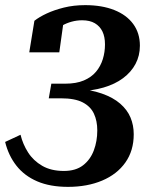

<svg xmlns="http://www.w3.org/2000/svg" viewBox="-34 -638 599 748"><path d="M231 90Q306 90 364 65.5Q422 41 454.5 -5Q487 -51 487 -115Q487 -150 474.5 -180Q462 -210 434.5 -234Q407 -258 363 -273.5Q319 -289 256 -294L307 -278L309 -295L269 -282Q325 -284 369.5 -297Q414 -310 445.5 -333.5Q477 -357 494 -389Q511 -421 511 -460Q511 -509 485 -544.5Q459 -580 411 -599Q363 -618 298 -618Q253 -618 215 -608.5Q177 -599 148 -585.5Q119 -572 100 -557L80 -434H197L214 -556Q206 -554 199.5 -549.5Q193 -545 188.5 -539Q184 -533 181 -526.5Q178 -520 176 -515Q192 -529 208.5 -538.5Q225 -548 245 -553.5Q265 -559 286 -559Q316 -559 335.5 -547.5Q355 -536 365 -515.5Q375 -495 375 -465Q375 -435 366.5 -407.5Q358 -380 340 -358.5Q322 -337 292.5 -324.5Q263 -312 220 -312H166L156 -255H203Q258 -255 288.5 -239Q319 -223 332 -195Q345 -167 345 -130Q345 -88 331.5 -52Q318 -16 289.5 6Q261 28 215 28Q165 28 130.5 8Q96 -12 75.5 -44Q55 -76 46 -113L-14 -85Q-1 -32 30 7.5Q61 47 111 68.5Q161 90 231 90Z"/></svg>

Font: Roboto Serif 72pt SemiCondensed SemiBold
Style: Italic
Weight: 600
Width: 4
Italic angle: -10°
Designer: Greg Gazdowicz
Foundry: Commercial Type
Version: Version 1.008